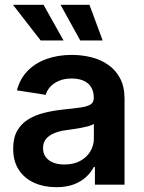

<svg xmlns="http://www.w3.org/2000/svg" viewBox="-20 -779 609 810"><path d="M217.3 10.7Q165.5 10.7 124.3 -7.8Q83 -26.4 59.3 -62.5Q35.6 -98.6 35.6 -151.9Q35.6 -197.8 52.7 -227.5Q69.8 -257.3 99.1 -275.4Q128.4 -293.5 165.3 -302.7Q202.1 -312 242.2 -316.4Q289.6 -321.3 318.8 -325.4Q348.1 -329.6 361.8 -338.1Q375.5 -346.7 375.5 -364.7V-367.7Q375.5 -393.1 364.7 -410.9Q354 -428.7 333.3 -438.2Q312.5 -447.8 282.2 -447.8Q252 -447.8 229.2 -438.2Q206.5 -428.7 192.4 -413.3Q178.2 -397.9 172.9 -378.9L51.3 -397.9Q64.5 -447.3 96.7 -480.2Q128.9 -513.2 176.8 -530.3Q224.6 -547.4 282.7 -547.4Q324.7 -547.4 364.5 -537.6Q404.3 -527.8 436 -505.9Q467.8 -483.9 486.6 -448.7Q505.4 -413.6 505.4 -362.8V0H380.4V-74.7H376Q363.8 -51.3 342.5 -31.7Q321.3 -12.2 290.3 -0.7Q259.3 10.7 217.3 10.7ZM251.5 -85Q290 -85 317.9 -99.9Q345.7 -114.7 360.8 -139.9Q376 -165 376 -194.8V-256.3Q369.6 -251.5 356 -247.6Q342.3 -243.7 325 -240.2Q307.6 -236.8 290.3 -234.4Q272.9 -231.9 259.8 -230Q231.9 -226.6 209.7 -217.5Q187.5 -208.5 174.6 -193.4Q161.6 -178.2 161.6 -153.8Q161.6 -131.3 173.3 -116Q185.1 -100.6 205.1 -92.8Q225.1 -85 251.5 -85ZM318.4 -608.4 235.4 -758.8H357.4L413.1 -608.4ZM151.4 -608.4 34.7 -758.8H163.6L248 -608.4Z"/></svg>

Font: V-Inter
Style: SemiBold-600
Weight: 600
Designer: Rasmus Andersson
Foundry: rsms
Version: Version 4.000;git-4146feb